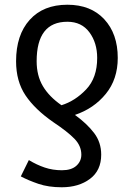

<svg xmlns="http://www.w3.org/2000/svg" viewBox="-20 -567 566 812"><path d="M135 -308Q135 -475 265 -475Q325 -475 358 -430.5Q391 -386 391 -322Q391 -238 344.5 -189Q298 -140 240 -122Q188 -158 161.5 -202.5Q135 -247 135 -308ZM408 87Q408 35 378 -4.5Q348 -44 297 -81Q377 -108 427.5 -170Q478 -232 478 -322Q478 -424 421 -485.5Q364 -547 265 -547Q163 -547 105.5 -483Q48 -419 48 -308Q48 -223 88 -163.5Q128 -104 206 -50Q266 -10 295 20Q324 50 324 87Q324 115 303 134Q282 153 242 153Q203 153 169 141.5Q135 130 102 110L68 179Q100 196 142.5 210.5Q185 225 241 225Q313 225 360.5 189.5Q408 154 408 87Z"/></svg>

Font: Noto Sans UI SemiCondensed
Style: Regular
Weight: 400
Width: 4
Designer: Monotype Design Team
Foundry: Monotype Imaging Inc.
Version: 1.001